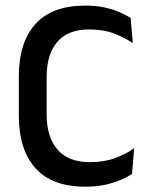

<svg xmlns="http://www.w3.org/2000/svg" viewBox="-20 -672 550 704"><path d="M293 12.5Q170.5 12.5 109.8 -55.5Q49 -123.5 49 -249V-391Q49 -516 109.8 -583.8Q170.5 -651.5 293 -651.5Q330.5 -651.5 361.5 -645Q392.5 -638.5 417 -628Q441.5 -617.5 459 -606L467 -514Q437.5 -534 398.5 -549Q359.5 -564 306.5 -564Q229.5 -564 190.2 -518.5Q151 -473 151 -389.5V-252.5Q151 -169.5 190.8 -123.5Q230.5 -77.5 309.5 -77.5Q361.5 -77.5 401.8 -92.2Q442 -107 472 -128.5L464 -34Q446.5 -22.5 421.2 -11.8Q396 -1 363.8 5.8Q331.5 12.5 293 12.5Z"/></svg>

Font: Anek Gujarati Medium Medium
Style: Regular
Weight: 500
Version: Version 1.003